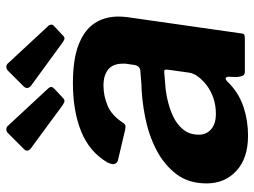

<svg xmlns="http://www.w3.org/2000/svg" viewBox="-118 -671 799 603"><g transform="rotate(-90 281.5 -369.5)"><path d="M321 -49Q289 -18 246.5 -4Q204 10 157 10Q86 10 46.5 -26.5Q7 -63 7 -120Q7 -177 36.5 -215.5Q66 -254 112.5 -278Q159 -302 214.5 -313Q270 -324 321 -325L357 -328Q376 -328 379 -347L382 -368Q383 -372 383 -376.5Q383 -381 383 -384Q383 -414 365 -429Q347 -444 314 -444Q282 -444 251 -431Q220 -418 197 -382Q194 -377 189.5 -375.5Q185 -374 175 -376L78 -399Q72 -401 68.5 -408Q65 -415 73 -432Q106 -488 170 -514Q234 -540 322 -540Q397 -540 443 -522Q489 -504 510 -472Q531 -440 531 -397Q531 -390 530.5 -383Q530 -376 529 -368L479 -18Q478 -5 475 -2.5Q472 0 461 0H358Q348 0 345 -7Q342 -14 341 -26L342 -52Q340 -70 321 -49ZM364 -241Q365 -249 363.5 -251.5Q362 -254 354 -253L318 -250Q297 -249 270 -243Q243 -237 218 -225.5Q193 -214 176.5 -194Q160 -174 160 -144Q160 -121 177 -106Q194 -91 225 -91Q253 -91 275.5 -99Q298 -107 314 -119Q331 -132 342 -146.5Q353 -161 355 -176ZM166 -745Q172 -750 178.5 -749Q185 -748 188 -744L304 -619Q308 -616 309.5 -610.5Q311 -605 305 -599L274 -570Q268 -565 262.5 -567Q257 -569 249 -575L124 -667Q101 -681 115 -694ZM362 -745Q368 -750 374.5 -749Q381 -748 384 -744L500 -619Q504 -616 505.5 -610Q507 -604 501 -599L470 -570Q465 -565 459.5 -567Q454 -569 446 -575L320 -667Q298 -681 312 -695Z"/></g></svg>

Font: Libre Franklin
Style: Bold Italic
Weight: 700
Italic angle: -8°
Designer: Pablo Impallari, Rodrigo Fuenzalida, Nhung Nguyen
Foundry: Impallari Type
Version: Version 3.000